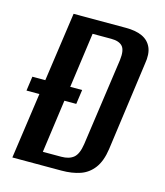

<svg xmlns="http://www.w3.org/2000/svg" viewBox="-93 -663 629 734"><g transform="rotate(15 221.0 -295.5)"><path d="M24 0 108 -591H315Q355 -591 380.5 -579Q406 -567 417 -542Q428 -517 421 -477L373 -127Q366 -78 345 -50Q324 -22 292 -11Q260 0 218 0ZM10 -261 18 -318H215L207 -261ZM131 -51H204Q235 -51 252.5 -65.5Q270 -80 276 -120L325 -466Q330 -506 316.5 -521Q303 -536 272 -536H198Z"/></g></svg>

Font: Alumni Sans Thin SemiBold
Style: Italic
Weight: 600
Italic angle: -8°
Version: Version 1.016